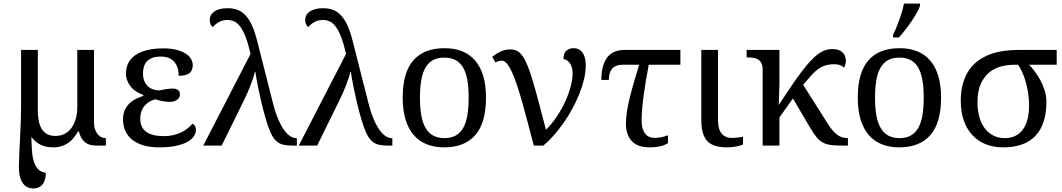

<svg xmlns="http://www.w3.org/2000/svg" viewBox="-20 -816 5953 1076"><path d="M277.8 9.8Q235.8 9.8 205.8 -5.6Q175.8 -21 155.8 -48.8Q156.7 -7.3 159.2 27.8Q161.6 63 169.7 89.4Q177.7 115.7 193.4 132.1Q209 148.4 236.8 152.8Q236.8 171.9 232.7 187.7Q228.5 203.6 220 215.3Q211.4 227.1 198.2 233.6Q185.1 240.2 167 240.2Q151.4 240.2 136.7 234.4Q122.1 228.5 110.8 214.6Q99.6 200.7 92.8 177.7Q85.9 154.8 85.9 121.1Q85.9 91.3 87.6 56.9Q89.4 22.5 91.3 -19.3Q93.3 -61 95.5 -111.8Q97.7 -162.6 98.1 -225.1V-536.1H191.9V-200.2Q191.9 -167.5 196.8 -140.6Q201.7 -113.8 213.1 -94.5Q224.6 -75.2 243.9 -64.7Q263.2 -54.2 292 -54.2Q319.8 -54.2 342.3 -65.9Q364.7 -77.6 380.4 -98.9Q396 -120.1 404.5 -149.9Q413.1 -179.7 413.1 -215.8V-536.1H506.8V-128.9Q506.8 -106.9 512.7 -90.6Q518.6 -74.2 527.6 -63.5Q536.6 -52.7 547.9 -47.4Q559.1 -42 569.8 -42H573.2V0H519Q478 0 454.6 -20.3Q431.2 -40.5 421.9 -80.1H418Q406.2 -60.1 392.8 -43.5Q379.4 -26.9 362.5 -15.1Q345.7 -3.4 325 3.2Q304.2 9.8 277.8 9.8Z M781.2 -403.8Q781.2 -364.3 803 -338.1Q824.7 -312 872.1 -309.1Q880.9 -311 891.1 -313Q901.4 -314.9 911.6 -316.4Q921.9 -317.9 931.4 -318.8Q940.9 -319.8 948.2 -319.8Q966.3 -319.8 977.3 -311.5Q988.3 -303.2 988.3 -286.1Q988.3 -269 972.9 -257.1Q957.5 -245.1 931.2 -245.1Q923.8 -245.1 913.3 -246.1Q902.8 -247.1 891.6 -249Q880.4 -251 869.9 -253.7Q859.4 -256.3 852.1 -259.8Q834 -255.9 818.4 -246.8Q802.7 -237.8 791 -224.1Q779.3 -210.4 772.7 -192.1Q766.1 -173.8 766.1 -150.9Q766.1 -101.1 799.6 -77.1Q833 -53.2 897.5 -53.2Q926.8 -53.2 951.2 -58.8Q975.6 -64.5 995.8 -74.2Q1016.1 -84 1031.7 -96.7Q1047.4 -109.4 1059.1 -123Q1065.9 -120.1 1072 -110.8Q1078.1 -101.6 1078.1 -88.9Q1078.1 -70.8 1066.7 -53Q1055.2 -35.2 1030.5 -21.2Q1005.9 -7.3 966.8 1.2Q927.7 9.8 872.1 9.8Q819.8 9.8 781.5 -2.2Q743.2 -14.2 718.3 -35.2Q693.4 -56.2 681.4 -84.7Q669.4 -113.3 669.4 -146Q669.4 -176.3 679 -198Q688.5 -219.7 704.3 -235.4Q720.2 -251 740.7 -261.2Q761.2 -271.5 783.2 -278.8V-284.2Q760.7 -291.5 742.7 -303.5Q724.6 -315.4 712.2 -331.1Q699.7 -346.7 692.9 -365.2Q686 -383.8 686 -403.8Q686 -438 700 -464.4Q713.9 -490.7 740.7 -508.5Q767.6 -526.4 806.4 -535.6Q845.2 -544.9 895 -544.9Q937 -544.9 968 -537.1Q999 -529.3 1019.5 -516.4Q1040 -503.4 1050 -486.6Q1060.1 -469.7 1060.1 -451.2Q1060.1 -419.4 1040.5 -405.3Q1021 -391.1 981.4 -391.1Q981.4 -441.4 956.1 -470.2Q930.7 -499 880.4 -499Q852.1 -499 832.8 -491.5Q813.5 -483.9 802.2 -470.9Q791 -458 786.1 -440.7Q781.2 -423.3 781.2 -403.8Z M1384.3 -514.2Q1370.6 -572.8 1356.2 -609.6Q1341.8 -646.5 1325.7 -667.5Q1309.6 -688.5 1292 -696.3Q1274.4 -704.1 1254.4 -704.1Q1226.6 -704.1 1205.6 -691.7Q1184.6 -679.2 1172.4 -664.1Q1164.1 -669.9 1159.7 -680.7Q1155.3 -691.4 1155.3 -705.1Q1155.3 -718.3 1161.4 -730Q1167.5 -741.7 1179.9 -750.7Q1192.4 -759.8 1211.2 -764.9Q1230 -770 1255.4 -770Q1285.6 -770 1310.3 -761Q1335 -752 1355.2 -730.7Q1375.5 -709.5 1391.8 -674.1Q1408.2 -638.7 1421.4 -585.9L1510.3 -235.8Q1523.4 -184.1 1539.3 -147.5Q1555.2 -110.8 1572 -87.4Q1588.9 -64 1606 -53Q1623 -42 1638.2 -42H1643.6V0H1620.1Q1588.9 0 1566.9 -5.1Q1544.9 -10.3 1527.8 -26.1Q1510.7 -42 1497.1 -71.5Q1483.4 -101.1 1469.2 -149.9Q1456.1 -194.8 1445.8 -238.8Q1435.5 -282.7 1428 -318.8Q1420.4 -355 1416.3 -380.4Q1412.1 -405.8 1411.1 -414.1H1408.2Q1406.2 -401.9 1399.7 -381.8Q1393.1 -361.8 1384.8 -339.8Q1376.5 -317.9 1366.9 -296.1Q1357.4 -274.4 1349.1 -257.8L1222.2 0H1119.1Z M1919.4 -514.2Q1905.8 -572.8 1891.4 -609.6Q1877 -646.5 1860.8 -667.5Q1844.7 -688.5 1827.1 -696.3Q1809.6 -704.1 1789.6 -704.1Q1761.7 -704.1 1740.7 -691.7Q1719.7 -679.2 1707.5 -664.1Q1699.2 -669.9 1694.8 -680.7Q1690.4 -691.4 1690.4 -705.1Q1690.4 -718.3 1696.5 -730Q1702.6 -741.7 1715.1 -750.7Q1727.5 -759.8 1746.3 -764.9Q1765.1 -770 1790.5 -770Q1820.8 -770 1845.5 -761Q1870.1 -752 1890.4 -730.7Q1910.6 -709.5 1927 -674.1Q1943.4 -638.7 1956.5 -585.9L2045.4 -235.8Q2058.6 -184.1 2074.5 -147.5Q2090.3 -110.8 2107.2 -87.4Q2124 -64 2141.1 -53Q2158.2 -42 2173.3 -42H2178.7V0H2155.3Q2124 0 2102.1 -5.1Q2080.1 -10.3 2063 -26.1Q2045.9 -42 2032.2 -71.5Q2018.6 -101.1 2004.4 -149.9Q1991.2 -194.8 1981 -238.8Q1970.7 -282.7 1963.1 -318.8Q1955.6 -355 1951.4 -380.4Q1947.3 -405.8 1946.3 -414.1H1943.4Q1941.4 -401.9 1934.8 -381.8Q1928.2 -361.8 1919.9 -339.8Q1911.6 -317.9 1902.1 -296.1Q1892.6 -274.4 1884.3 -257.8L1757.3 0H1654.3Z M2703.6 -269Q2703.6 -127.9 2643.8 -59.1Q2584 9.8 2468.8 9.8Q2414.6 9.8 2371.6 -7.3Q2328.6 -24.4 2298.6 -59.1Q2268.6 -93.8 2252.7 -146.2Q2236.8 -198.7 2236.8 -269Q2236.8 -409.2 2296.1 -477.5Q2355.5 -545.9 2471.7 -545.9Q2525.9 -545.9 2568.8 -529.1Q2611.8 -512.2 2641.8 -477.8Q2671.9 -443.4 2687.7 -391.4Q2703.6 -339.4 2703.6 -269ZM2333.5 -269Q2333.5 -213.4 2340.8 -170.9Q2348.1 -128.4 2364.5 -99.9Q2380.9 -71.3 2407 -56.6Q2433.1 -42 2470.7 -42Q2508.3 -42 2534.2 -56.6Q2560.1 -71.3 2576.2 -99.9Q2592.3 -128.4 2599.4 -170.9Q2606.4 -213.4 2606.4 -269Q2606.4 -324.7 2599.1 -366.7Q2591.8 -408.7 2575.7 -436.8Q2559.6 -464.8 2533.4 -479Q2507.3 -493.2 2469.7 -493.2Q2432.1 -493.2 2406.2 -479Q2380.4 -464.8 2364.3 -436.8Q2348.1 -408.7 2340.8 -366.7Q2333.5 -324.7 2333.5 -269Z M3262.7 -449.2Q3262.7 -413.1 3253.2 -372.6Q3243.7 -332 3226.8 -290Q3210 -248 3187.3 -206.3Q3164.6 -164.6 3137.9 -126.7Q3111.3 -88.9 3082.5 -56.4Q3053.7 -23.9 3024.9 0H2971.7Q2954.6 -64.5 2938.7 -124.8Q2922.9 -185.1 2908 -238Q2893.1 -291 2878.7 -334.7Q2864.3 -378.4 2850.1 -409.9Q2835.9 -441.4 2821.5 -458.7Q2807.1 -476.1 2792 -476.1Q2783.7 -476.1 2774.7 -473.6Q2765.6 -471.2 2756.8 -465.8L2738.8 -497.1Q2758.3 -514.2 2783.9 -526.6Q2809.6 -539.1 2839.8 -539.1Q2861.3 -539.1 2877.9 -530.5Q2894.5 -522 2908.9 -501.5Q2923.3 -481 2936.8 -447.3Q2950.2 -413.6 2965.3 -363.8Q2980.5 -314 2998.5 -245.8Q3016.6 -177.7 3039.6 -88.9Q3071.8 -120.1 3099.1 -160.9Q3126.5 -201.7 3146.5 -244.6Q3166.5 -287.6 3177.7 -329.6Q3189 -371.6 3189 -404.8Q3189 -435.5 3176.5 -457.3Q3164.1 -479 3137.7 -485.8Q3137.7 -516.6 3153.3 -531.2Q3168.9 -545.9 3193.8 -545.9Q3213.9 -545.9 3227.3 -537.4Q3240.7 -528.8 3248.5 -515.1Q3256.3 -501.5 3259.5 -484.1Q3262.7 -466.8 3262.7 -449.2Z M3793 -453.1H3615.7Q3596.2 -352.5 3585.9 -271.7Q3575.7 -190.9 3575.7 -138.2Q3575.7 -112.8 3581.5 -94.5Q3587.4 -76.2 3597.2 -64.9Q3606.9 -53.7 3620.1 -48.3Q3633.3 -43 3647.9 -43Q3666.5 -43 3686.5 -47.1Q3706.5 -51.3 3723.6 -58.1V-14.2Q3714.4 -8.3 3704.3 -3.9Q3694.3 0.5 3682.1 3.4Q3669.9 6.3 3655 8.1Q3640.1 9.8 3621.1 9.8Q3553.2 9.8 3520.5 -25.4Q3487.8 -60.5 3487.8 -124Q3487.8 -155.8 3493.7 -192.6Q3499.5 -229.5 3509.8 -270.8Q3520 -312 3533.4 -357.7Q3546.9 -403.3 3562 -453.1H3468.8Q3446.8 -453.1 3431.9 -446.5Q3417 -439.9 3408.2 -428.2Q3399.4 -416.5 3395.8 -401.1Q3392.1 -385.7 3392.1 -368.2H3350.1Q3350.1 -413.6 3359.4 -445.3Q3368.7 -477.1 3385.5 -497.3Q3402.3 -517.6 3426.3 -526.9Q3450.2 -536.1 3479 -536.1H3793Z M4003.9 -536.1V-142.1Q4003.9 -90.8 4024.7 -66.9Q4045.4 -43 4080.1 -43Q4098.1 -43 4113.3 -44.9Q4128.4 -46.9 4144 -49.8V-5.9Q4137.7 -2.9 4127.4 0Q4117.2 2.9 4105.2 5.1Q4093.3 7.3 4080.1 8.5Q4066.9 9.8 4055.2 9.8Q4017.1 9.8 3989.7 1.7Q3962.4 -6.3 3944.8 -24.4Q3927.2 -42.5 3918.7 -72.3Q3910.2 -102.1 3910.2 -145V-536.1Z M4253.9 -425.8Q4253.9 -447.8 4247.3 -461.2Q4240.7 -474.6 4229.5 -481.9Q4218.3 -489.3 4203.4 -491.7Q4188.5 -494.1 4171.9 -494.1H4164.1V-536.1H4348.1V-374Q4348.1 -360.4 4347.7 -336.2Q4347.2 -312 4346.2 -287.6Q4345.2 -259.3 4344.2 -228Q4383.3 -287.1 4414.6 -333.3Q4445.8 -379.4 4472.2 -414.1Q4498.5 -448.7 4520.8 -472.9Q4543 -497.1 4563.5 -512.2Q4584 -527.3 4604 -534.2Q4624 -541 4646 -541Q4682.6 -541 4701.4 -522.7Q4720.2 -504.4 4720.2 -477.1Q4720.2 -465.8 4717.3 -454.8Q4714.4 -443.8 4710 -437Q4702.6 -444.3 4689.2 -450.2Q4675.8 -456.1 4653.8 -456.1Q4633.3 -456.1 4615.7 -452.1Q4598.1 -448.2 4581.8 -439.5Q4565.4 -430.7 4549.8 -416.7Q4534.2 -402.8 4517.1 -382.8L4481 -340.8L4618.2 -124Q4643.6 -83 4669.4 -62.5Q4695.3 -42 4729 -42H4731.9V0H4717.8Q4674.3 0 4645.8 -2.4Q4617.2 -4.9 4596.4 -14.6Q4575.7 -24.4 4558.8 -43.9Q4542 -63.5 4522 -97.2L4423.8 -264.2L4348.1 -158.2V0H4253.9Z M5253.9 -269Q5253.9 -127.9 5194.1 -59.1Q5134.3 9.8 5019 9.8Q4964.8 9.8 4921.9 -7.3Q4878.9 -24.4 4848.9 -59.1Q4818.8 -93.8 4803 -146.2Q4787.1 -198.7 4787.1 -269Q4787.1 -409.2 4846.4 -477.5Q4905.8 -545.9 5022 -545.9Q5076.2 -545.9 5119.1 -529.1Q5162.1 -512.2 5192.1 -477.8Q5222.2 -443.4 5238 -391.4Q5253.9 -339.4 5253.9 -269ZM4883.8 -269Q4883.8 -213.4 4891.1 -170.9Q4898.4 -128.4 4914.8 -99.9Q4931.2 -71.3 4957.3 -56.6Q4983.4 -42 5021 -42Q5058.6 -42 5084.5 -56.6Q5110.4 -71.3 5126.5 -99.9Q5142.6 -128.4 5149.7 -170.9Q5156.7 -213.4 5156.7 -269Q5156.7 -324.7 5149.4 -366.7Q5142.1 -408.7 5126 -436.8Q5109.9 -464.8 5083.7 -479Q5057.6 -493.2 5020 -493.2Q4982.4 -493.2 4956.5 -479Q4930.7 -464.8 4914.6 -436.8Q4898.4 -408.7 4891.1 -366.7Q4883.8 -324.7 4883.8 -269ZM4984.9 -621.1Q4993.2 -637.2 5002.4 -659.4Q5011.7 -681.6 5020.3 -705.6Q5028.8 -729.5 5035.6 -753.2Q5042.5 -776.9 5045.9 -795.9H5135.7V-784.2Q5133.3 -774.4 5126.5 -760.7Q5119.6 -747.1 5110.1 -731Q5100.6 -714.8 5088.9 -697.5Q5077.1 -680.2 5064.7 -663.6Q5052.2 -647 5040 -632.1Q5027.8 -617.2 5017.6 -606H4984.9Z M5844.2 -245.1Q5844.2 -120.6 5783.4 -55.4Q5722.7 9.8 5601.1 9.8Q5546.9 9.8 5503.2 -8.1Q5459.5 -25.9 5428.7 -59.3Q5397.9 -92.8 5381.1 -141.1Q5364.3 -189.5 5364.3 -250Q5364.3 -306.6 5377 -349.9Q5389.6 -393.1 5411.9 -424.8Q5434.1 -456.5 5464.4 -477.8Q5494.6 -499 5529.8 -512Q5564.9 -524.9 5604 -530.5Q5643.1 -536.1 5682.1 -536.1H5901.9V-453.1H5747.1Q5760.7 -439.5 5777.6 -417.5Q5794.4 -395.5 5809.3 -368.4Q5824.2 -341.3 5834.2 -309.8Q5844.2 -278.3 5844.2 -245.1ZM5458 -242.2Q5458 -198.2 5468.3 -161.4Q5478.5 -124.5 5497.8 -98.1Q5517.1 -71.8 5545.7 -56.9Q5574.2 -42 5610.8 -42Q5676.3 -42 5711.7 -89.4Q5747.1 -136.7 5747.1 -225.1Q5747.1 -264.6 5741 -300.5Q5734.9 -336.4 5725.6 -366.5Q5716.3 -396.5 5705.3 -418.7Q5694.3 -440.9 5685.1 -453.1H5665Q5627.4 -453.1 5590.3 -443.6Q5553.2 -434.1 5523.9 -410.2Q5494.6 -386.2 5476.3 -345.5Q5458 -304.7 5458 -242.2Z"/></svg>

Font: Droid Serif
Style: Regular
Weight: 400
Designer: Monotype Design team
Foundry: Monotype Imaging Inc.
Version: Version 1.03